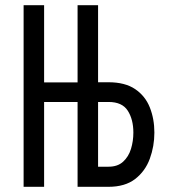

<svg xmlns="http://www.w3.org/2000/svg" viewBox="-20 -720 656 740"><path d="M71 0V-700H150V-402.5H279V-700H358V-403H398Q462 -403 501 -376.5Q540 -350 557.5 -305.8Q575 -261.5 575 -209Q575 -156.5 557.5 -108.5Q540 -60.5 501 -30.2Q462 0 398 0H279V-327H150V0ZM358 -77.5H398.5Q433.5 -77.5 454.5 -96.8Q475.5 -116 484.8 -146Q494 -176 494 -209Q494 -259.5 472.5 -293.2Q451 -327 398.5 -327H358Z"/></svg>

Font: Overpass Mono
Style: Regular
Weight: 400
Designer: Delve Withrington, Dave Bailey
Foundry: Delve Fonts LLC
Version: Version 4.000